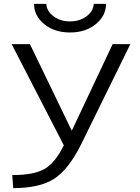

<svg xmlns="http://www.w3.org/2000/svg" viewBox="-20 -957 720 987"><path d="M155 -937H218Q220 -900 255 -873.5Q290 -847 340 -847Q390 -847 425 -873.5Q460 -900 462 -937H525Q525 -876 472.5 -833Q420 -790 340 -790Q260 -790 207.5 -833Q155 -876 155 -937ZM134 -730 348 -287H350L559 -730H650L398 -217Q333 -86 258.5 -38Q184 10 48 10L43 -57Q154 -57 209 -88.5Q264 -120 308 -210L40 -730Z"/></svg>

Font: M PLUS 1p
Style: Regular
Weight: 400
Version: Version 1.062